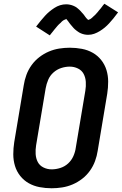

<svg xmlns="http://www.w3.org/2000/svg" viewBox="-20 -998 651 1026"><path d="M256 8Q223 8 191.5 2Q160 -4 133.5 -19Q107 -34 88 -58Q69 -82 60 -111.5Q51 -141 51 -173.5Q51 -206 56 -238L107 -543Q111 -570 121 -597.5Q131 -625 148.5 -649.5Q166 -674 190 -692.5Q214 -711 241 -722.5Q268 -734 296.5 -738.5Q325 -743 353 -743Q386 -743 417.5 -737Q449 -731 475.5 -716Q502 -701 521 -677Q540 -653 549 -623.5Q558 -594 558 -561.5Q558 -529 553 -497L502 -192Q498 -165 488 -137.5Q478 -110 460.5 -85.5Q443 -61 419 -42.5Q395 -24 368 -12.5Q341 -1 312.5 3.5Q284 8 256 8ZM256 -93Q279 -93 302.5 -100.5Q326 -108 344 -124.5Q362 -141 372 -163.5Q382 -186 385 -209L436 -513Q440 -537 438.5 -560.5Q437 -584 427 -603Q417 -622 396.5 -632Q376 -642 353 -642Q330 -642 307 -634.5Q284 -627 265.5 -610.5Q247 -594 237.5 -571.5Q228 -549 224 -526L173 -222Q169 -198 170.5 -174.5Q172 -151 182 -132Q192 -113 212.5 -103Q233 -93 256 -93ZM246 -809 173 -856Q186 -873 198 -887.5Q210 -902 221 -914Q232 -926 244 -936Q256 -946 270.5 -955.5Q285 -965 301 -970Q317 -975 334 -975Q339 -975 343.5 -974.5Q348 -974 353 -973Q358 -972 363 -970.5Q368 -969 372.5 -967Q377 -965 381 -963Q385 -961 388.5 -958.5Q392 -956 396 -952.5Q400 -949 404 -945.5Q408 -942 411 -938.5Q414 -935 417 -931.5Q420 -928 423 -925Q426 -922 428.5 -918.5Q431 -915 434.5 -910Q438 -905 441 -901.5Q444 -898 448 -894.5Q452 -891 451 -890H450Q451 -892 455 -893Q459 -894 462.5 -896Q466 -898 470 -901.5Q474 -905 475.5 -906.5Q477 -908 479 -910Q481 -912 483.5 -914Q486 -916 488.5 -918.5Q491 -921 493 -923.5Q495 -926 497.5 -928.5Q500 -931 502.5 -934Q505 -937 507.5 -940.5Q510 -944 513 -947Q516 -950 519 -954Q522 -958 525 -962Q528 -966 531 -970Q534 -974 538 -978L611 -932Q598 -914 586 -899.5Q574 -885 563 -873Q552 -861 540 -851Q528 -841 513.5 -832Q499 -823 483.5 -817.5Q468 -812 451 -812Q446 -812 441 -812.5Q436 -813 431 -814Q426 -815 421.5 -816.5Q417 -818 412 -820Q407 -822 403 -824.5Q399 -827 395.5 -829.5Q392 -832 388 -835Q384 -838 380 -841.5Q376 -845 373 -848.5Q370 -852 367 -855.5Q364 -859 361 -862.5Q358 -866 355.5 -869Q353 -872 349.5 -877Q346 -882 343 -886Q340 -890 336.5 -893.5Q333 -897 333 -898H334Q333 -895 329 -894Q325 -893 321.5 -891Q318 -889 314 -886Q310 -883 308.5 -881Q307 -879 305 -877Q303 -875 300.5 -873Q298 -871 296 -869Q294 -867 291.5 -864.5Q289 -862 286.5 -859Q284 -856 281.5 -853Q279 -850 276.5 -847Q274 -844 271 -840.5Q268 -837 265.5 -833.5Q263 -830 259.5 -826Q256 -822 253 -818Q250 -814 246 -809Z"/></svg>

Font: Iosevka Aile Oblique
Style: Bold
Weight: 700
Italic angle: -9°
Designer: Belleve Invis
Foundry: Belleve Invis
Version: Version 31.1.0; ttfautohint (v1.8.4)